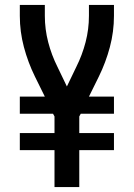

<svg xmlns="http://www.w3.org/2000/svg" viewBox="-20 -755 540 775"><path d="M200 0V-149H60V-218H200V-285L194 -296H60V-365H161L121 -446Q93 -503 76.5 -565Q60 -627 60 -691V-735H161V-691Q161 -637 174.5 -585Q188 -533 212 -485L250 -406L288 -485Q312 -533 325.5 -585Q339 -637 339 -691V-735H440V-691Q440 -627 423.5 -565Q407 -503 379 -446L339 -365H440V-296H306L300 -285V-218H440V-149H300V0Z"/></svg>

Font: Zed Sans Semibold
Style: Regular
Weight: 600
Designer: Belleve Invis
Foundry: Belleve Invis
Version: Version 1.0.0; ttfautohint (v1.8.4)